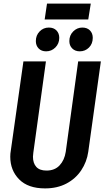

<svg xmlns="http://www.w3.org/2000/svg" viewBox="-20 -1032 580 1066"><path d="M470 -189Q462 -133 431 -86.5Q400 -40 349 -13Q298 14 230 14Q136 14 86.5 -36Q37 -86 37 -162Q37 -180 40 -196L110 -691H235L165 -184Q163 -168 163 -162Q163 -126 181.5 -105.5Q200 -85 238 -85Q284 -85 311 -114Q338 -143 345 -189L414 -691H540ZM179 -804Q179 -836 200 -857.5Q221 -879 251 -879Q278 -879 293.5 -863Q309 -847 309 -822Q309 -790 287.5 -768.5Q266 -747 236 -747Q210 -747 194.5 -763Q179 -779 179 -804ZM365 -804Q365 -836 386.5 -857.5Q408 -879 437 -879Q464 -879 479.5 -863Q495 -847 495 -822Q495 -789 474 -768Q453 -747 423 -747Q397 -747 381 -763Q365 -779 365 -804ZM470 -924H228L241 -1012H484Z"/></svg>

Font: Fira Sans Extra Condensed Medium
Style: Italic
Weight: 500
Width: 3
Italic angle: -8°
Designer: Carrois Corporate & Edenspiekermann AG
Foundry: Carrois Corporate GbR & Edenspiekermann AG
Version: Version 4.203